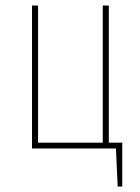

<svg xmlns="http://www.w3.org/2000/svg" viewBox="-20 -539 510 697"><path d="M375 -21H423.8V138.2H407.2L400.9 0H96.2V-519H118.2V-21H353V-519H375Z"/></svg>

Font: Fira Sans Compressed Thin
Style: Regular
Weight: 100
Width: 1
Designer: Carrois Corporate & Edenspiekermann AG
Foundry: Carrois Corporate GbR & Edenspiekermann AG
Version: Version 4.203;PS 004.203;hotconv 1.0.88;makeotf.lib2.5.64775